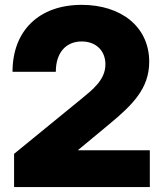

<svg xmlns="http://www.w3.org/2000/svg" viewBox="-20 -759 664 779"><path d="M37.1 0H587.9V-149.4H296.9V-150.4L422.4 -254.4C520 -335 585.4 -401.4 585.4 -508.3C585.4 -651.4 470.2 -739.3 311.5 -739.3C138.7 -739.3 30.8 -634.8 30.8 -467.8H206.5C206.5 -545.9 248 -590.8 311.5 -590.8C369.1 -590.8 407.7 -553.7 407.7 -498C407.7 -434.1 355 -395 309.1 -356.9L37.1 -134.8Z"/></svg>

Font: Raveo Display Display ExtraBold
Style: Regular
Weight: 800
Designer: Jakub Foglar, Rasmus Andersson (Inter)
Foundry: Jakubfoglar.com
Version: Version 1.100;Glyphs 3.2.3 (3260)